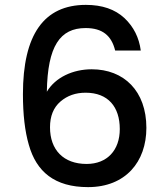

<svg xmlns="http://www.w3.org/2000/svg" viewBox="-20 -767 682 787"><path d="M74 -381C74 -298 82 -229 98 -174C129 -63 204 0 341 0C494 0 580 -103 580 -243C580 -394 488 -483 356 -483C279 -483 207 -450 172 -391C175 -578 226 -652 331 -652C400 -652 437 -621 452 -560H557C550 -613 528 -657 490 -693C451 -729 399 -747 332 -747C160 -747 74 -625 74 -381ZM228 -351C256 -375 290 -387 331 -387C423 -387 471 -329 471 -238C471 -151 419 -95 335 -95C240 -95 185 -153 185 -245C185 -291 199 -326 228 -351Z"/></svg>

Font: Poppins Medium
Style: Regular
Weight: 500
Designer: Ninad Kale (Devanagari), Jonny Pinhorn (Latin)
Foundry: Indian Type Foundry
Version: 4.004